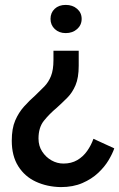

<svg xmlns="http://www.w3.org/2000/svg" viewBox="-20 -559 486 783"><path d="M301 -352V-291Q301 -242 288 -211.5Q275 -181 254.5 -160.5Q234 -140 212 -120Q181 -94 159 -66.5Q137 -39 137 6Q137 36 152 59Q167 82 190 95Q213 108 239 108Q271 108 295 94Q319 80 335.5 56.5Q352 33 361 7L446 46Q439 67 423 94Q407 121 380.5 146Q354 171 316 187.5Q278 204 228 204Q172 203 126.5 182Q81 161 54.5 119Q28 77 28 15Q28 -35 42 -67.5Q56 -100 78 -124.5Q100 -149 124 -170Q144 -189 161 -206.5Q178 -224 188 -249Q198 -274 198 -314V-352ZM248 -539Q276 -539 294.5 -523Q313 -507 313 -482Q313 -457 294.5 -440.5Q276 -424 248 -424Q221 -424 203.5 -440.5Q186 -457 186 -482Q186 -507 203 -523Q220 -539 248 -539Z"/></svg>

Font: Josefin Sans Medium
Style: Regular
Weight: 500
Designer: Santiago Orozco
Foundry: Typemade
Version: Version 2.001